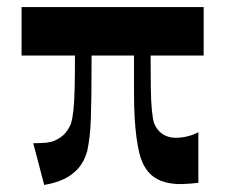

<svg xmlns="http://www.w3.org/2000/svg" viewBox="-20 -513 640 543"><path d="M105 10 74 -108Q98 -108 111.5 -109.5Q125 -111 134 -115Q154 -124 164.5 -136.5Q175 -149 181 -164Q185 -178 187.5 -200Q190 -222 191 -259.5Q192 -297 192 -356H41V-493H556V-356H406Q406 -304 406.5 -265.5Q407 -227 409.5 -201.5Q412 -176 416 -164Q423 -147 435.5 -137Q448 -127 466 -124Q484 -122 504 -126Q524 -130 541 -139V4Q517 7 495 7.5Q473 8 454 4Q435 0 419.5 -9.5Q404 -19 392.5 -36Q381 -53 374 -80Q369 -102 366 -124.5Q363 -147 361 -177Q359 -207 359 -250.5Q359 -294 359 -356H239Q239 -292 238.5 -249.5Q238 -207 237 -178Q236 -149 233.5 -128Q231 -107 227 -87Q219 -57 202 -37.5Q185 -18 160.5 -6.5Q136 5 105 10Z"/></svg>

Font: Ojuju
Style: Bold
Weight: 700
Designer: Chisaokwu Joboson, Mirko Velimirovic
Foundry: Udi Foundry
Version: Version 1.000